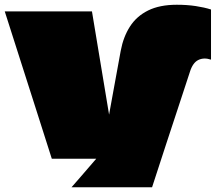

<svg xmlns="http://www.w3.org/2000/svg" viewBox="-21 -668 922 808"><path d="M280 120Q298 100 315 80Q332 60 349.5 40Q367 20 384 0H197Q164 -104 131 -207Q98 -310 65 -413.5Q32 -517 -1 -620H366Q384 -513 401.5 -406Q419 -299 437 -192Q437 -192 437.5 -189Q438 -186 438 -186Q438 -186 438.5 -187.5Q439 -189 439 -190Q439 -191 439 -191Q447 -235 455 -279Q463 -323 471 -366.5Q479 -410 487 -454Q498 -513 526 -556.5Q554 -600 602.5 -624Q651 -648 723 -648Q766 -648 802.5 -642.5Q839 -637 867 -628V-417Q837 -427 813.5 -415.5Q790 -404 778 -365Q759 -306 733 -228Q707 -150 678 -61Q649 28 619 120Z"/></svg>

Font: Climate Crisis
Style: Regular
Weight: 400
Version: Version 1.003